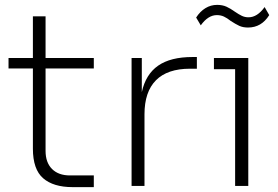

<svg xmlns="http://www.w3.org/2000/svg" viewBox="-20 -763 1143 788"><path d="M115 -153V-482H15V-525H115V-696H167V-525H365V-482H167V-144Q167 -96 193.5 -69.5Q220 -43 267 -43H365V5H278Q199 5 157 -31.5Q115 -68 115 -153Z M520 -525H562V-385Q578 -458 629 -493.5Q680 -529 770 -529H788V-481H760Q667 -481 620 -433.5Q573 -386 573 -294V0H520Z M945 -479H858V-525H999V0H945ZM927 -677Q912 -689 899 -695Q886 -701 870 -701Q834 -701 804 -659L785 -691Q801 -716 823 -729.5Q845 -743 871 -743Q893 -743 909.5 -735.5Q926 -728 944 -715Q960 -704 972.5 -698Q985 -692 1000 -692Q1036 -692 1066 -734L1085 -701Q1053 -650 998 -650Q977 -650 962 -657Q947 -664 927 -677Z"/></svg>

Font: Sora-SIA ExtraLight
Style: Regular
Weight: 200
Designer: Jonathan Barnbrook, Julián Moncada
Foundry: Barnbrook Fonts
Version: Version 2.000